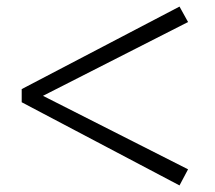

<svg xmlns="http://www.w3.org/2000/svg" viewBox="-20 -660 655 584"><path d="M46 -349V-389L526 -640L552 -593L92 -359V-378L552 -145L526 -96Z"/></svg>

Font: Noto Serif SC ExtraLight Black
Style: Regular
Weight: 900
Version: Version 2.002-H1;hotconv 1.1.0;makeotfexe 2.6.0